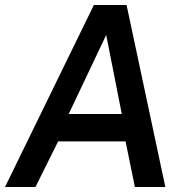

<svg xmlns="http://www.w3.org/2000/svg" viewBox="-24 -743 745 763"><path d="M-4 0H117L207 -181H475L512 0H633L479 -723H349ZM249 -290 398 -604 460 -290Z"/></svg>

Font: United Sans SemiBold
Style: Italic
Weight: 600
Italic angle: -8°
Designer: Pablo Impallari, Rodrigo Fuenzalida (Modified by Dan O. Williams)
Version: Version 1.000;PS 001.000;hotconv 1.0.88;makeotf.lib2.5.64775